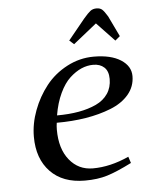

<svg xmlns="http://www.w3.org/2000/svg" viewBox="-49 -671 550 718"><g transform="rotate(-5 226.5 -312.0)"><path d="M64.9 -172.9Q64.9 -222.2 83.5 -271.7Q102.1 -321.3 133.8 -361.6Q165.5 -401.9 213.1 -427Q260.7 -452.1 314 -452.1Q377.9 -452.1 415 -428.5Q452.1 -404.8 452.1 -367.2Q452.1 -328.1 427 -298.3Q401.9 -268.6 358.6 -251.5Q315.4 -234.4 264.2 -226.1Q212.9 -217.8 154.8 -217.8Q152.8 -205.6 152.8 -191.9Q152.8 -120.1 186.8 -78.1Q220.7 -36.1 274.9 -36.1Q340.3 -36.1 410.2 -67.9L418 -43.9Q361.8 -15.6 325.4 -4.4Q289.1 6.8 241.2 6.8Q158.2 6.8 111.6 -41.7Q64.9 -90.3 64.9 -172.9ZM158.2 -245.1Q203.6 -245.1 240.2 -251.7Q276.9 -258.3 305.7 -271.7Q334.5 -285.2 350.3 -308.6Q366.2 -332 366.2 -363.8Q366.2 -393.1 350.6 -407.5Q335 -421.9 309.1 -421.9Q286.6 -421.9 264.6 -412.4Q242.7 -402.8 221.2 -383.1Q199.7 -363.3 182.9 -327.6Q166 -292 158.2 -245.1ZM228 -520 291 -597.2Q307.6 -616.7 316.9 -623.8Q326.2 -630.9 339.8 -630.9Q353.5 -630.9 361.3 -623.8Q369.1 -616.7 380.9 -597.2L418 -520L399.9 -504.9L333 -575.2L245.1 -504.9Z"/></g></svg>

Font: Dehuti
Style: Bold-Italic
Weight: 700
Version: Version 1.2